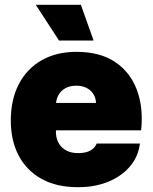

<svg xmlns="http://www.w3.org/2000/svg" viewBox="-20 -770 637 800"><path d="M305 10Q216 10 153.5 -24.5Q91 -59 58 -121.5Q25 -184 25 -267Q25 -356 59 -420.5Q93 -485 154.5 -519.5Q216 -554 298 -554Q397 -554 460 -511.5Q523 -469 550.5 -395Q578 -321 568 -227H213Q212 -197 223.5 -175.5Q235 -154 256 -143Q277 -132 305 -132Q338 -132 357 -143Q376 -154 383 -172H563Q556 -117 521.5 -76.5Q487 -36 431.5 -13Q376 10 305 10ZM213 -325 197 -341H397L380 -326Q382 -354 372 -373Q362 -392 343 -402.5Q324 -413 298 -413Q271 -413 251.5 -402Q232 -391 222 -371Q212 -351 213 -325ZM226 -601 129 -750H317L370 -601Z"/></svg>

Font: Mona Sans ExtraLight Black
Style: Regular
Weight: 900
Version: Version 2.000